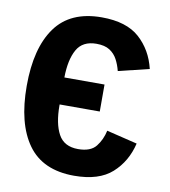

<svg xmlns="http://www.w3.org/2000/svg" viewBox="-81 -780 763 862"><g transform="rotate(10 300.0 -349.0)"><path d="M314 12Q171 12 103 -82.5Q35 -177 35 -349Q35 -521 103 -615.5Q171 -710 314 -710Q427 -710 486.5 -656.5Q546 -603 566 -519L426 -485Q419 -513 406.5 -536.5Q394 -560 371.5 -574.5Q349 -589 311 -589Q248 -589 222 -542.5Q196 -496 195 -416V-415H378V-292H195V-288Q195 -205 221 -157Q247 -109 311 -109Q368 -109 392.5 -140Q417 -171 426 -213L566 -179Q546 -95 486.5 -41.5Q427 12 314 12Z"/></g></svg>

Font: Lilex Nerd Font
Style: Bold
Weight: 700
Designer: Mike Abbink, Paul van der Laan, Pieter van Rosmalen, Mikhael Khrustik
Foundry: Mikhael Khrustik
Version: Version 2.400; ttfautohint (v1.8.4.7-5d5b);Nerd Fonts 3.3.0